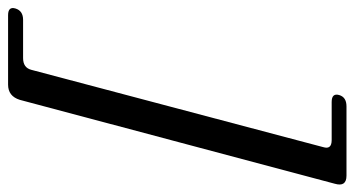

<svg xmlns="http://www.w3.org/2000/svg" viewBox="-314 -564 920 499"><g transform="rotate(90 146.5 -314.0)"><path d="M78 65 279 -694Q285.5 -715.5 260.5 -715.5H161.5Q138 -715.5 143.5 -735Q149 -754 173 -754H353Q383 -754 374 -723.5L156 95Q146.5 125.5 116.5 125.5H-64Q-87 125.5 -81.5 106.5Q-75.5 86.5 -52 86.5H47.5Q72.5 86.5 78 65Z"/></g></svg>

Font: Fraunces 9pt
Style: Italic
Weight: 400
Italic angle: -16°
Version: Version 1.000;[b76b70a41]